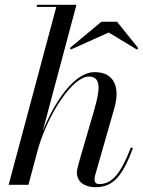

<svg xmlns="http://www.w3.org/2000/svg" viewBox="-20 -770 596 800"><path d="M371.5 -308 308.5 -92C303.5 -75.5 300.5 -61.5 300.5 -51C300.5 -13 331.5 10 378.5 10C452.5 10 491 -38 534 -153L525.5 -156C484 -47 446.5 -3 394 -3C381 -3 374 -9 374 -23C374 -28 375 -35 376.5 -40L456.5 -319.5C480 -400.5 460.5 -469.5 374 -469.5C288.5 -469.5 205.5 -342.5 158 -223.5L298.5 -750H133.5V-741H214.5L16 0H98.5L140 -155C186.5 -308 285.5 -451 350 -451C404 -451 396.5 -393.5 371.5 -308ZM433 -634.5 550.5 -563.5 556 -569.5 467.5 -679.5H402.5L270.5 -569.5L276 -564Z"/></svg>

Font: Bodoni* 24pt
Style: Italic
Weight: 400
Italic angle: -13°
Version: Version 2.3